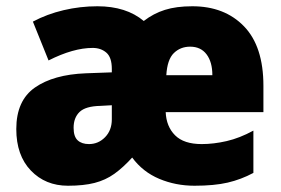

<svg xmlns="http://www.w3.org/2000/svg" viewBox="-20 -634 898 613"><path d="M594 -614Q697 -614 759 -550Q821 -486 821 -360V-276H509Q511 -230 539 -202Q567 -174 624 -174Q662 -174 703.5 -183.5Q745 -193 789 -217V-82Q750 -61 707 -51Q664 -41 601 -41Q541 -41 488.5 -63Q436 -85 402 -131Q373 -99 345 -79Q317 -59 282 -50Q247 -41 197 -41Q125 -41 78.5 -89.5Q32 -138 32 -222Q32 -313 91.5 -354.5Q151 -396 254 -400L337 -403V-414Q337 -451 319.5 -466Q302 -481 276 -481Q214 -481 135 -441L85 -565Q130 -589 183 -601.5Q236 -614 291 -614Q383 -614 439 -567Q470 -591 506.5 -602.5Q543 -614 594 -614ZM587 -485Q556 -485 535 -464.5Q514 -444 511 -394H658Q658 -436 639.5 -460.5Q621 -485 587 -485ZM301 -296Q253 -295 234 -276.5Q215 -258 215 -226Q215 -198 228 -186Q241 -174 264 -174Q294 -174 315.5 -196Q337 -218 337 -253V-298Z"/></svg>

Font: Noto Sans Tamil UI SemiCondensed Black
Style: Regular
Weight: 900
Width: 4
Designer: Jelle Bosma - Monotype Design Team
Foundry: Monotype Imaging Inc.
Version: Version 2.004; ttfautohint (v1.8.4.7-5d5b)